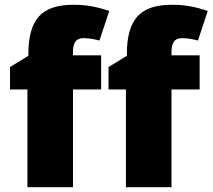

<svg xmlns="http://www.w3.org/2000/svg" viewBox="-20 -785 891 805"><path d="M404 -410H286V0H95V-410H22V-504L99 -551V-560Q99 -667 143 -716Q187 -765 287 -765Q330 -765 365 -758.5Q400 -752 438 -739L397 -615Q383 -619 365.5 -622Q348 -625 328 -625Q286 -625 286 -568V-553H404ZM817 -410H699V0H508V-410H435V-504L512 -551V-560Q512 -667 556 -716Q600 -765 700 -765Q743 -765 778 -758.5Q813 -752 851 -739L810 -615Q796 -619 778.5 -622Q761 -625 741 -625Q699 -625 699 -568V-553H817Z"/></svg>

Font: Noto Sans Black
Style: Regular
Weight: 900
Designer: Monotype Design Team
Foundry: Monotype Imaging Inc.
Version: Version 2.007